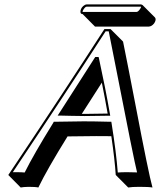

<svg xmlns="http://www.w3.org/2000/svg" viewBox="-20 -790 729 870"><path d="M654.8 -669.4H410.6L354.5 -726.1Q349.6 -726.6 347.2 -728.5Q343.3 -733.4 344.7 -741.2Q348.1 -758.3 364.3 -767.6Q369.1 -770 372.6 -770H617.7Q623 -769.5 626 -767.1L682.6 -710.4Q686 -705.6 685.1 -699.2Q681.2 -681.2 664.1 -671.9Q658.7 -669.9 654.8 -669.4ZM286.1 -171.9Q192.9 -21.5 153.8 59.6Q141.6 56.6 109.4 56.6Q85.9 57.1 73.7 59.6L17.6 2.9Q265.1 -366.7 453.1 -658.2H481L537.6 -601.6Q554.7 -518.1 593.3 -317.9Q653.3 -2.9 670.9 59.6Q653.8 56.6 611.3 56.6Q578.1 56.6 561 59.6L504.4 2.9Q500 -67.4 484.4 -172.9Q444.8 -173.3 415.5 -173.3Q356.4 -173.3 286.1 -171.9ZM350.6 -273.9Q356.9 -273.9 363.3 -273.9Q406.2 -273.9 467.8 -275.4Q456.1 -342.8 441.4 -415.5Q380.4 -320.3 350.6 -273.9ZM419.4 -519Q418.9 -520.5 418.9 -522H417ZM477.5 -277.3 479.5 -265.6H468.3Q405.8 -264.2 363.3 -264.2Q346.2 -264.2 303.2 -265.1Q272 -265.6 259.3 -266.1H241.2L251 -281.2Q281.7 -330.1 408.7 -527.3L411.6 -531.7H426.8L428.7 -523.9Q457.5 -392.1 477.5 -277.3ZM221.2 -233.4 223.6 -238.3H229.5Q301.8 -239.7 358.9 -240.2Q406.2 -240.2 476.1 -238.3H484.4L485.8 -230Q506.8 -99.1 513.7 -8.3Q528.8 -9.8 555.2 -9.8Q585.4 -9.8 601.1 -8.8Q586.9 -64 502.9 -495.1Q484.9 -586.9 472.7 -647.9H458.5Q274.9 -363.8 38.1 -9.8Q44.9 -9.8 53.2 -9.8Q79.6 -9.8 91.8 -8.3Q132.3 -89.8 221.2 -233.4ZM598.1 -735.8Q606.4 -735.8 616.2 -751.5Q618.2 -755.4 619.1 -757.8V-759.8H617.7H372.6Q366.2 -759.8 357.4 -745.6Q355 -741.7 354.5 -738.8Q354.5 -736.8 354.5 -735.8Z"/></svg>

Font: Linux Biolinum Shadow O
Style: Italic
Weight: 400
Italic angle: -12°
Designer: Philipp H. Poll
Foundry: Philipp H. Poll
Version: Version 0.6.2